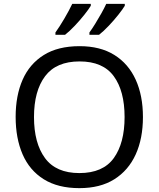

<svg xmlns="http://www.w3.org/2000/svg" viewBox="-20 -964 821 994"><path d="M720 -358Q720 -247 682.5 -164.5Q645 -82 572 -36Q499 10 391 10Q280 10 206.5 -36Q133 -82 97 -165Q61 -248 61 -359Q61 -469 97 -551Q133 -633 206.5 -679Q280 -725 392 -725Q499 -725 572 -679.5Q645 -634 682.5 -551.5Q720 -469 720 -358ZM156 -358Q156 -223 213 -145.5Q270 -68 391 -68Q513 -68 569 -145.5Q625 -223 625 -358Q625 -493 569 -569.5Q513 -646 392 -646Q271 -646 213.5 -569.5Q156 -493 156 -358ZM626 -944V-934Q616 -917 593 -888Q570 -859 543 -830.5Q516 -802 493 -784H443V-796Q457 -815 473 -841Q489 -867 504.5 -894.5Q520 -922 530 -944ZM450 -944V-934Q440 -917 417 -888Q394 -859 367 -830.5Q340 -802 317 -784H267V-796Q288 -825 313 -867.5Q338 -910 354 -944Z"/></svg>

Font: Noto IKEA Simplified Chinese
Style: Regular
Weight: 400
Designer: Monotype Design Team
Foundry: Monotype Imaging Inc.
Version: Version 1.100